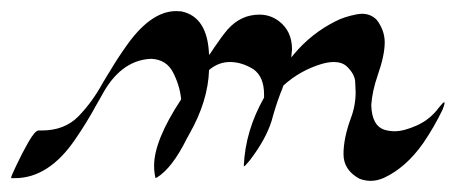

<svg xmlns="http://www.w3.org/2000/svg" viewBox="-64 -318 826 348"><path d="M607.9 9.8Q597.7 9.8 587.4 5.9Q558.6 -9.8 558.6 -38.6Q558.6 -67.4 571.8 -103.5Q580.6 -126.5 580.6 -150.9Q580.6 -155.3 579.8 -169.4Q579.1 -183.6 564.9 -197.3Q556.2 -205.6 541 -205.6Q531.2 -205.6 519 -202.1Q480 -190.4 449.7 -163.1Q447.3 -155.8 444.3 -148.9Q435.1 -124.5 428.2 -98.6Q417.5 -64.9 388.7 -27.3Q379.9 -16.6 378.4 -16.6Q377.9 -16.6 377.9 -17.1Q380.4 -80.6 414.6 -141.1V-147Q414.6 -178.7 395.5 -192.4Q374.5 -205.6 352.5 -205.6Q333 -205.6 316.4 -192.4L314.9 -190.9Q313 -134.8 279.8 -76.2L274.4 -66.4Q248 -13.2 220.2 3.9Q219.2 3.9 218.8 4.2Q218.3 4.4 217.8 4.9Q215.3 -6.3 215.3 -17.6Q215.3 -63.5 264.2 -137.7V-139.2Q261.7 -163.1 249.8 -186.5Q237.8 -210 210.4 -211.4Q159.2 -209.5 126 -154.8L110.4 -127.4Q93.8 -96.7 72.3 -65.4Q24.4 4.9 -37.1 4.9H-43.9V4.4Q-43.9 1.5 -34.7 -17.6Q-23.4 -41.5 -12.7 -60.1Q-0.5 -81.5 5.9 -81.5H11.7Q53.2 -81.5 78.4 -107.4Q103.5 -133.3 122.1 -167.5Q126.5 -175.3 130.9 -182.1L136.7 -191.4Q149.9 -213.9 168.9 -240.2Q211.4 -297.9 255.4 -297.9L264.6 -297.4Q312.5 -287.6 314.9 -218.3Q316.9 -220.2 324.7 -232.4Q337.9 -252 348.6 -264.6Q372.6 -291.5 406.2 -291.5Q425.8 -291.5 441.4 -279.8Q465.3 -261.7 465.3 -228.5L463.9 -213.9L468.3 -219.2Q500 -257.3 543.9 -279.3Q559.6 -287.6 582.5 -292Q587.9 -293 592.3 -293Q608.4 -293 619.1 -281.7Q633.3 -262.7 633.3 -241.2Q633.3 -217.8 620.6 -181.6Q610.8 -153.3 608.9 -127.9Q609.9 -89.4 633.8 -82.5Q642.6 -80.1 651.4 -80.1Q668 -80.1 691.9 -90.8Q715.8 -101.6 731.9 -123.5Q739.3 -132.8 741.2 -132.8Q741.7 -132.8 741.7 -131.3Q741.7 -128.4 738.3 -119.6Q723.1 -87.9 703.1 -58.6Q671.9 -14.2 631.8 4.4Q619.6 9.8 607.9 9.8Z"/></svg>

Font: Terrible Cursive
Style: Regular
Weight: 400
Designer: GGBotNet
Foundry: GGBotNet
Version: 1.00